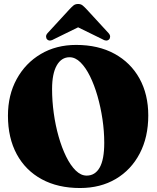

<svg xmlns="http://www.w3.org/2000/svg" viewBox="-20 -936 791 966"><path d="M363 -710Q474.5 -710 556 -665.5Q637.5 -621 681.8 -541Q726 -461 726 -355Q726 -246 683 -163.8Q640 -81.5 562.8 -35.8Q485.5 10 382.5 10Q271.5 10 190 -34.2Q108.5 -78.5 64.2 -160.2Q20 -242 20 -354Q20 -458 64 -538.2Q108 -618.5 185.2 -664.2Q262.5 -710 363 -710ZM504.5 -217.5Q504.5 -276 495.5 -336.5Q486.5 -397 470.5 -452.8Q454.5 -508.5 432.8 -552.5Q411 -596.5 385 -622.2Q359 -648 330 -648Q289 -648 265.5 -606.8Q242 -565.5 242 -487.5Q242 -428 250.5 -366.5Q259 -305 275 -248.8Q291 -192.5 312.8 -148.2Q334.5 -104 360.8 -78.2Q387 -52.5 416 -52.5Q458.5 -52.5 481.5 -93Q504.5 -133.5 504.5 -217.5ZM252.5 -739.5Q230 -725.5 217.5 -737.5Q212.5 -742 211.8 -751Q211 -760 219.5 -769.5L328.5 -888Q340 -900.5 349.2 -908.2Q358.5 -916 373 -916Q387 -916 396.2 -908.2Q405.5 -900.5 417 -888L526 -769.5Q534.5 -760 534 -751Q533.5 -742 528.5 -737.5Q515.5 -725.5 493.5 -739.5L373 -798.5Z"/></svg>

Font: Fraunces 144pt Soft Black
Style: Regular
Weight: 900
Version: Version 1.000;[b76b70a41]